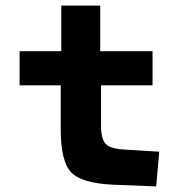

<svg xmlns="http://www.w3.org/2000/svg" viewBox="-20 -660 654 686"><path d="M197 -198V-355H50V-477H199V-640H338V-477H525V-355H341V-213Q341 -164 357 -146.5Q373 -129 420 -126L549 -118L538 6L385 0Q273 -5 235 -43.5Q197 -82 197 -198Z"/></svg>

Font: Intel One Mono
Style: Bold
Weight: 700
Monospace: yes
Designer: Fred Shallcrass
Foundry: Frere-Jones Type LLC
Version: Version 1.400;hotconv 1.1.0;makeotfexe 2.6.0;FJTRelease1.4